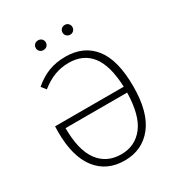

<svg xmlns="http://www.w3.org/2000/svg" viewBox="-201 -989 1050 1131"><g transform="rotate(-30 324.0 -423.5)"><path d="M578 -343Q578 -168 507.5 -78.5Q437 11 317 11Q196 11 128 -76.5Q60 -164 60 -331Q60 -355 61 -369H528Q522 -517 468 -585Q414 -653 317 -653Q265 -653 220 -636Q175 -619 128 -582L103 -613Q152 -655 203 -674.5Q254 -694 318 -694Q442 -694 510 -608Q578 -522 578 -343ZM528 -329H109Q109 -179 164 -105Q219 -31 318 -31Q412 -31 468.5 -103.5Q525 -176 528 -329ZM261 -825Q261 -811 251.5 -801.5Q242 -792 227 -792Q212 -792 202.5 -801.5Q193 -811 193 -825Q193 -839 202.5 -848.5Q212 -858 227 -858Q242 -858 251.5 -848.5Q261 -839 261 -825ZM442 -825Q442 -811 432.5 -801.5Q423 -792 409 -792Q394 -792 384.5 -801.5Q375 -811 375 -825Q375 -839 384.5 -848.5Q394 -858 409 -858Q423 -858 432.5 -848.5Q442 -839 442 -825Z"/></g></svg>

Font: FiraGO ExtraLight
Style: Regular
Weight: 200
Designer: bBox Type
Foundry: bBox Type GmbH
Version: Version 1.001